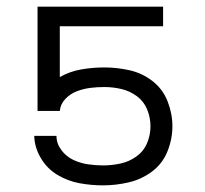

<svg xmlns="http://www.w3.org/2000/svg" viewBox="-20 -550 616 578"><path d="M290 8Q329 8 367.5 -1Q406 -10 437.5 -33.5Q469 -57 484 -94Q499 -131 499 -170Q499 -170 499 -170Q499 -170 499 -170Q499 -208 484.5 -245Q470 -282 439 -306Q408 -330 370 -338.5Q332 -347 294 -347Q259 -347 224.5 -341Q190 -335 160 -318V-471H471V-530H93V-216H160Q162 -237 177 -252.5Q192 -268 212 -275.5Q232 -283 252.5 -285.5Q273 -288 294 -288Q320 -288 345.5 -282Q371 -276 392 -260.5Q413 -245 423 -220.5Q433 -196 433 -170Q433 -143 422.5 -118.5Q412 -94 390 -78.5Q368 -63 342 -57.5Q316 -52 290 -52Q267 -52 244 -55.5Q221 -59 200 -69Q179 -79 164.5 -98.5Q150 -118 150 -141H83Q84 -106 103 -74Q122 -42 153 -23.5Q184 -5 219 1.5Q254 8 290 8Z"/></svg>

Font: Iosevka Sparkle Light
Style: Regular
Weight: 300
Designer: Belleve Invis
Foundry: Belleve Invis
Version: Version 4.5.0; ttfautohint (v1.8.3)